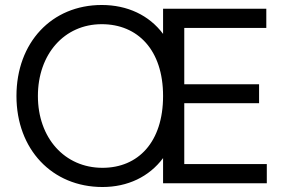

<svg xmlns="http://www.w3.org/2000/svg" viewBox="-20 -735 1173 770"><path d="M391 15C492 15 578 -26 634 -101V0H1050V-77H719V-321H1019V-397H719V-623H1048V-700H634V-599C578 -674 491 -715 388 -715C187 -715 46 -564 46 -350C46 -136 189 15 391 15ZM391 -62C239 -62 132 -182 132 -350C132 -518 238 -638 388 -638C532 -638 634 -535 634 -350C634 -165 534 -62 391 -62Z"/></svg>

Font: HB Figtree Prototype
Style: Regular
Weight: 400
Designer: Alfredo Marco Pradil
Foundry: Hanken Design Co.®
Version: Version 1.002;Glyphs 3.2 (3228)